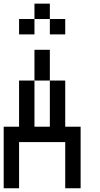

<svg xmlns="http://www.w3.org/2000/svg" viewBox="-20 -1103 540 1040"><path d="M0 -83.3V-416.7H83.3V-666.7H166.7V-416.7H250V-666.7H333.3V-416.7H416.7V-83.3H333.3V-333.3H83.3V-83.3ZM166.7 -833.3H250V-666.7H166.7ZM166.7 -1000V-916.7H83.3V-1000ZM166.7 -1083.3H250V-1000H166.7ZM333.3 -1000V-916.7H250V-1000Z"/></svg>

Font: GalmuriMono11 Regular
Style: Regular
Weight: 400
Designer: Lee Minseo (quiple)
Version: Version 2.399;hotconv 1.1.1;makeotfexe 2.6.0 DEVELOPMENT